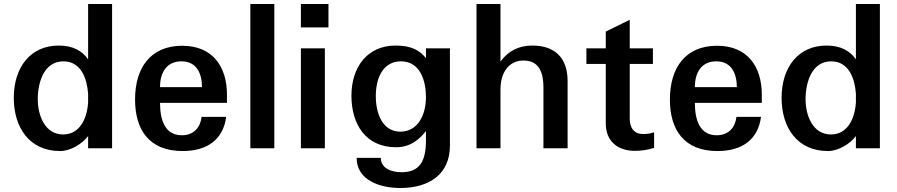

<svg xmlns="http://www.w3.org/2000/svg" viewBox="-20 -742 4490 961"><path d="M421 -229C415 -141 375 -69 296 -69C206 -69 169 -162 169 -246C169 -329 200 -435 297 -435C388 -435 416 -345 421 -272ZM541 0V-722H421V-445C391 -488 344 -514 274 -514C134 -514 49 -407 49 -252C49 -104 127 14 281 14C333 14 392 -22 421 -61V0Z M656 -244C656 -93 726 14 894 14C1021 14 1098 -47 1112 -157H989C983 -105 951 -65 890 -65C803 -65 781 -146 781 -227H1116V-268C1116 -408 1045 -513 892 -513C733 -513 656 -402 656 -244ZM781 -306C781 -383 817 -435 888 -435C967 -435 991 -370 991 -306Z M1233 0H1353V-722H1233Z M1606 0V-500H1486V0ZM1486 -605H1624V-722H1486Z M1984 -83C1896 -83 1861 -171 1861 -261C1861 -355 1899 -435 1987 -435C2084 -435 2112 -336 2112 -256C2112 -165 2070 -83 1984 -83ZM1739 -263C1739 -119 1811 -5 1963 -5C2037 -5 2082 -48 2112 -86V-40C2112 66 2080 120 1990 120C1936 120 1886 99 1886 48H1765C1765 163 1887 199 1983 199C2131 199 2232 128 2232 -13V-500H2112V-451C2079 -492 2036 -514 1960 -514C1821 -514 1739 -409 1739 -263Z M2485 -294C2485 -383 2530 -439 2600 -439C2668 -439 2700 -395 2700 -303V0H2821V-336C2821 -451 2759 -514 2644 -514C2576 -514 2523 -486 2485 -434V-722H2365V0H2485Z M3012 -422V-124C3012 -36 3071 13 3157 13C3191 13 3224 8 3254 -2V-80C3237 -74 3219 -71 3200 -71C3155 -71 3132 -100 3132 -148V-422H3248V-500H3132V-643L3012 -584V-500H2915V-422Z M3333 -244C3333 -93 3403 14 3571 14C3698 14 3775 -47 3789 -157H3666C3660 -105 3628 -65 3567 -65C3480 -65 3458 -146 3458 -227H3793V-268C3793 -408 3722 -513 3569 -513C3410 -513 3333 -402 3333 -244ZM3458 -306C3458 -383 3494 -435 3565 -435C3644 -435 3668 -370 3668 -306Z M4264 -229C4258 -141 4218 -69 4139 -69C4049 -69 4012 -162 4012 -246C4012 -329 4043 -435 4140 -435C4231 -435 4259 -345 4264 -272ZM4384 0V-722H4264V-445C4234 -488 4187 -514 4117 -514C3977 -514 3892 -407 3892 -252C3892 -104 3970 14 4124 14C4176 14 4235 -22 4264 -61V0Z"/></svg>

Font: Perun SemiBold
Style: Regular
Weight: 600
Foundry: Copyright (c) Stefan Peev, Context Ltd, 2016
Version: Version 1.089